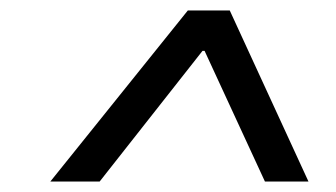

<svg xmlns="http://www.w3.org/2000/svg" viewBox="-20 -720 640 366"><path d="M76 -374 338 -700H418L568 -374H485L370 -623H366L170 -374Z"/></svg>

Font: DM Mono
Style: Italic
Weight: 400
Italic angle: -10°
Designer: Colophon Foundry
Foundry: Colophon Foundry
Version: Version 1.000; ttfautohint (v1.8.2.53-6de2)